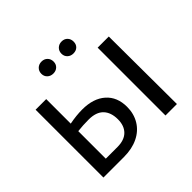

<svg xmlns="http://www.w3.org/2000/svg" viewBox="-199 -1090 1317 1317"><g transform="rotate(-45 459.5 -431.5)"><path d="M302 -804Q302 -830 319 -846.5Q336 -863 362 -863Q388 -863 404.5 -846.5Q421 -830 421 -804Q421 -779 404.5 -763Q388 -747 362 -747Q336 -747 319 -763Q302 -779 302 -804ZM615 -804Q615 -778 599 -762.5Q583 -747 557 -747Q531 -747 514 -763Q497 -779 497 -804Q497 -830 514 -846.5Q531 -863 557 -863Q583 -863 599 -846.5Q615 -830 615 -804ZM558 -228Q558 -161 526.5 -109Q495 -57 436.5 -28.5Q378 0 299 0H100V-658H203V-420Q270 -433 327 -433Q435 -433 496.5 -378.5Q558 -324 558 -228ZM813 0H702V-658H810ZM453 -212Q453 -279 417.5 -316Q382 -353 309 -353Q255 -353 203 -347V-80H316Q383 -80 418 -115Q453 -150 453 -212Z"/></g></svg>

Font: Ysabeau Infant Semibold
Style: Regular
Weight: 600
Designer: Christian Thalmann (Catharsis Fonts)
Version: Version 0.003